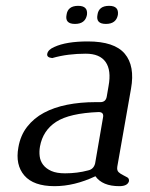

<svg xmlns="http://www.w3.org/2000/svg" viewBox="-20 -638 514 658"><path d="M384 -587Q378 -556 343 -556Q308 -556 314 -587Q318 -618 354 -618Q388 -618 384 -587ZM278 -587Q272 -556 237 -556Q202 -556 208 -587Q212 -618 248 -618Q282 -618 278 -587ZM422 -17Q417 0 389 0Q331 0 307 -34Q235 0 167 0Q95 0 63.5 -36.5Q32 -73 43 -133Q50 -174 73 -203.5Q96 -233 130.5 -251.5Q165 -270 210 -279Q255 -288 308 -288H324Q343 -288 346 -308L352 -343Q362 -397 342 -425.5Q322 -454 274 -454Q244 -454 215.5 -450.5Q187 -447 159 -439Q139 -441 142 -454Q145 -468 166 -477Q207 -496 281 -496Q372 -496 407.5 -454Q443 -412 429 -334L382 -67Q380 -54 386.5 -48Q393 -42 401.5 -38Q410 -34 416.5 -30Q423 -26 422 -17ZM333 -235Q337 -254 318 -254Q218 -250 172.5 -220.5Q127 -191 117 -136Q114 -119 116 -102.5Q118 -86 128 -73Q138 -60 156 -52Q174 -44 203 -44Q245 -44 282 -54Q301 -58 306 -78Z"/></svg>

Font: Jura
Style: Italic
Weight: 400
Designer: Ed Merritt
Foundry: Ten by Twenty
Version: Version 1.007